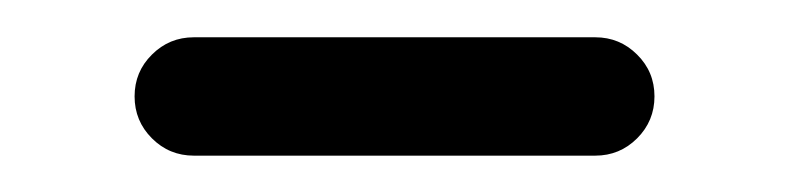

<svg xmlns="http://www.w3.org/2000/svg" viewBox="-20 -582 422 103"><path d="M84 -562H299.3Q312.5 -562 321.8 -552.7Q331.1 -543.5 331.1 -530.3Q331.1 -517.1 321.8 -507.8Q312.5 -498.5 299.3 -498.5H84Q70.8 -498.5 61.5 -507.8Q52.2 -517.1 52.2 -530.3Q52.2 -543.5 61.5 -552.7Q70.8 -562 84 -562Z"/></svg>

Font: Chilanka
Style: Regular
Weight: 400
Designer: Santhosh Thottingal <santhosh.thottingal@gmail.com>
Foundry: Swathanthra Malayalam Computing(SMC)
Version: Version 1.3; 20181103